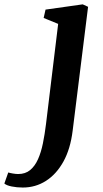

<svg xmlns="http://www.w3.org/2000/svg" viewBox="-140 -584 462 860"><path d="M185.5 1Q175.5 83 144 139.8Q112.5 196.5 65.8 226.2Q19 256 -38 256Q-64.5 256 -87.8 251.2Q-111 246.5 -120.5 238L-103 188.5Q-95.5 191 -82.2 193.2Q-69 195.5 -58.5 195.5Q-26.5 195.5 -5 177.8Q16.5 160 30.2 129.2Q44 98.5 52.2 58Q60.5 17.5 66 -28L120.5 -477L55.5 -503.5L64 -541L230.5 -564.5L254.5 -553.5Z"/></svg>

Font: Merriweather 24pt SemiBold
Style: Italic
Weight: 600
Italic angle: -7.8°
Version: Version 2.101